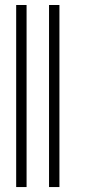

<svg xmlns="http://www.w3.org/2000/svg" viewBox="-20 -756 363 776"><path d="M87.4 -735.8V0H45.4V-735.8ZM220.2 -735.8V0H178.2V-735.8Z"/></svg>

Font: Inter 18pt ExtraLight
Style: Regular
Weight: 250
Designer: Rasmus Andersson
Foundry: rsms
Version: Version 4.001;git-66647c0bb